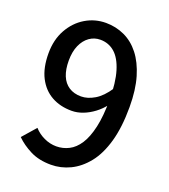

<svg xmlns="http://www.w3.org/2000/svg" viewBox="-139 -850 848 964"><g transform="rotate(20 285.0 -368.0)"><path d="M244 14Q180 14 133.5 -9.5Q87 -33 55 -65L118 -137Q140 -112 172 -97Q204 -82 238 -82Q273 -82 304.5 -98Q336 -114 359.5 -150Q383 -186 396.5 -246Q410 -306 410 -393Q410 -485 392 -544.5Q374 -604 341.5 -632.5Q309 -661 264 -661Q232 -661 206 -642.5Q180 -624 165 -590Q150 -556 150 -508Q150 -461 163.5 -428Q177 -395 204 -377.5Q231 -360 269 -360Q304 -360 341 -382Q378 -404 411 -454L416 -369Q395 -341 367 -320Q339 -299 309 -287.5Q279 -276 249 -276Q188 -276 141.5 -302Q95 -328 68.5 -379.5Q42 -431 42 -508Q42 -581 72.5 -635.5Q103 -690 153 -720Q203 -750 262 -750Q315 -750 361.5 -728.5Q408 -707 442.5 -663Q477 -619 497 -552Q517 -485 517 -393Q517 -285 495 -207.5Q473 -130 434 -81.5Q395 -33 346 -9.5Q297 14 244 14Z"/></g></svg>

Font: Noto Sans KR Medium
Style: Regular
Weight: 500
Designer: Ryoko NISHIZUKA  (kana, bopomofo & ideographs); Paul D. Hunt (Latin, Greek & Cyrillic); Sandoll Communications , Soo-you
Foundry: Adobe
Version: Version 2.004-H2;hotconv 1.0.118;makeotfexe 2.5.65603